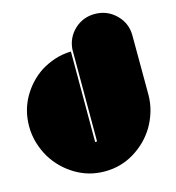

<svg xmlns="http://www.w3.org/2000/svg" viewBox="-130 -1050 1045 1139"><g transform="rotate(-15 392.5 -481.0)"><path d="M740.2 -396.5Q740.2 -343.8 725.6 -293.9Q710.9 -245.1 685.5 -202.1Q636.7 -122.1 554.7 -72.3Q472.7 -22.5 374 -22.5Q275.4 -22.5 193.4 -72.3Q111.3 -122.1 62.5 -202.1Q37.1 -245.1 22.5 -293.9Q7.8 -343.8 7.8 -396.5Q7.8 -493.2 53.7 -574.2Q99.6 -654.3 174.8 -704.1Q215.8 -729.5 262.7 -745.1Q310.5 -760.7 362.3 -761.7Q362.3 -576.2 362.3 -206.1Q366.2 -206.1 374 -206.1Q374 -394.5 374 -770.5Q378.9 -841.8 430.7 -891.6Q483.4 -940.4 555.7 -940.4Q631.8 -940.4 685.5 -887.7Q739.3 -835 739.3 -758.8Q739.3 -637.7 740.2 -396.5Z"/></g></svg>

Font: Superfatty
Style: Fat
Weight: 400
Version: Version 1.0